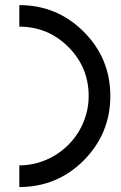

<svg xmlns="http://www.w3.org/2000/svg" viewBox="-20 -735 477 757"><path d="M56.2 -714.8Q205.1 -714.8 310.1 -609.9Q415 -504.9 415 -356.4Q415 -208.5 310.1 -102.5Q205.1 2.4 56.2 2.4V-83Q93.8 -83 128.7 -93Q163.6 -103 193.8 -120.8Q224.1 -138.7 249.3 -163.8Q274.4 -189 292.2 -219.2Q310.1 -249.5 319.8 -284.4Q329.6 -319.3 329.6 -356.4Q329.6 -469.7 249.5 -549.8Q169.4 -629.9 56.2 -629.9Z"/></svg>

Font: Proletarsk
Style: Regular
Weight: 400
Designer: Peter Wiegel, original typeface by Carl Albert Fahrenwaldt 1901
Foundry: Peter Wiegel
Version: Version 1.000 2010 initial release